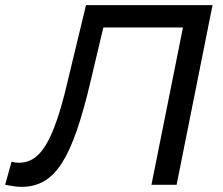

<svg xmlns="http://www.w3.org/2000/svg" viewBox="-60 -720 870 748"><path d="M24 8Q8 8 -6.5 5.5Q-21 3 -40 0L-15 -90Q-1 -86 14 -86Q57 -86 89 -117Q121 -148 149 -218Q177 -288 204 -405L275 -700H768L628 0H530L658 -639L676 -613H321L349 -640L294 -408Q267 -292 239.5 -212.5Q212 -133 181 -84.5Q150 -36 111.5 -14Q73 8 24 8Z"/></svg>

Font: MOST Montserrat Medium
Style: Italic
Weight: 500
Italic angle: -11.3°
Designer: Julieta Ulanovsky
Foundry: Julieta Ulanovsky
Version: Version 8.000;March 11, 2024;FontCreator 15.0.0.2926 64-bit